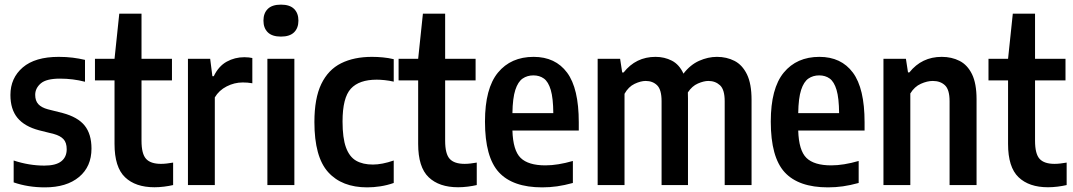

<svg xmlns="http://www.w3.org/2000/svg" viewBox="-20 -799 4634 829"><path d="M173.5 10Q101 10 39 -11.5V-106Q105.5 -84 171.5 -84Q221 -84 244.5 -102.5Q268 -121 268 -154.5Q268 -183.5 254 -198.2Q240 -213 212.5 -220.5L148.5 -236.5Q86 -253 55.5 -290Q25 -327 25 -389Q25 -462 78.2 -507.8Q131.5 -553.5 233.5 -553.5Q266 -553.5 293.8 -550Q321.5 -546.5 347 -540.5V-446Q295 -459.5 239 -459.5Q180 -459.5 156 -438.8Q132 -418 132 -389.5Q132 -364 145.5 -349.2Q159 -334.5 187 -327L250.5 -311Q316 -293.5 345.5 -256.8Q375 -220 375 -157.5Q375 -79.5 321.2 -34.8Q267.5 10 173.5 10Z M647 9.5Q565 9.5 519.8 -33.8Q474.5 -77 474.5 -177.5V-452H390V-545H474.5L495 -740H591V-545H722.5V-452H591V-191.5Q591 -134.5 610.8 -113Q630.5 -91.5 675 -91.5Q687 -91.5 700 -93Q713 -94.5 727.5 -97V0Q710.5 4 688.8 6.8Q667 9.5 647 9.5Z M791.5 0V-545H887.5L897 -470H903Q924 -513.5 959 -532.8Q994 -552 1035 -552Q1045 -552 1054 -551Q1063 -550 1069.5 -548.5V-439.5Q1059 -441.5 1048.8 -442.2Q1038.5 -443 1028 -443Q992 -443 958.8 -426Q925.5 -409 907.5 -378.5V0Z M1134.5 0V-545H1251V0ZM1193 -641Q1155 -641 1136.2 -659.5Q1117.5 -678 1117.5 -710Q1117.5 -742 1136.2 -760.5Q1155 -779 1193 -779Q1231 -779 1249.8 -760.5Q1268.5 -742 1268.5 -710Q1268.5 -678 1249.8 -659.5Q1231 -641 1193 -641Z M1565.5 10Q1456 10 1396.8 -55.8Q1337.5 -121.5 1337.5 -272Q1337.5 -374.5 1367.2 -436.2Q1397 -498 1452.8 -525.8Q1508.5 -553.5 1586 -553.5Q1609.5 -553.5 1633.2 -551.2Q1657 -549 1680 -543.5V-446.5Q1660.5 -451 1641 -453Q1621.5 -455 1606.5 -455Q1530.5 -455 1494.8 -416Q1459 -377 1459 -274.5Q1459 -203 1473.8 -162.5Q1488.5 -122 1517.5 -105.2Q1546.5 -88.5 1590 -88.5Q1629.5 -88.5 1680 -106V-9Q1651.5 1 1622.2 5.5Q1593 10 1565.5 10Z M1958 9.5Q1876 9.5 1830.8 -33.8Q1785.5 -77 1785.5 -177.5V-452H1701V-545H1785.5L1806 -740H1902V-545H2033.5V-452H1902V-191.5Q1902 -134.5 1921.8 -113Q1941.5 -91.5 1986 -91.5Q1998 -91.5 2011 -93Q2024 -94.5 2038.5 -97V0Q2021.5 4 1999.8 6.8Q1978 9.5 1958 9.5Z M2321 10Q2194 10 2134 -55.2Q2074 -120.5 2074 -274Q2074 -417.5 2130 -485.5Q2186 -553.5 2284 -553.5Q2378 -553.5 2428.5 -485.5Q2479 -417.5 2479 -271V-235.5H2192.5Q2195 -149.5 2228 -117.2Q2261 -85 2335 -85Q2362 -85 2391.2 -89.8Q2420.5 -94.5 2453.5 -104V-9Q2417 1 2385.5 5.5Q2354 10 2321 10ZM2283 -473.5Q2256.5 -473.5 2236.5 -459.8Q2216.5 -446 2205 -410.8Q2193.5 -375.5 2192.5 -310.5H2369Q2368.5 -375.5 2358 -410.8Q2347.5 -446 2328.5 -459.8Q2309.5 -473.5 2283 -473.5Z M2560.5 0V-545H2657.5L2666.5 -486H2672.5Q2725.5 -553.5 2810.5 -553.5Q2849 -553.5 2881 -537Q2913 -520.5 2931 -481Q2960.5 -519.5 2998.8 -536.5Q3037 -553.5 3075.5 -553.5Q3117.5 -553.5 3151.2 -536.2Q3185 -519 3205 -478.2Q3225 -437.5 3225 -368V0H3109V-362Q3109 -412 3088.8 -430.8Q3068.5 -449.5 3038.5 -449.5Q3019 -449.5 2993.5 -438.5Q2968 -427.5 2950 -400Q2950.5 -387.5 2950.5 -374V0H2836.5V-362Q2836.5 -412 2817.2 -430.8Q2798 -449.5 2768 -449.5Q2746.5 -449.5 2720 -437Q2693.5 -424.5 2676.5 -394V0Z M3555 10Q3428 10 3368 -55.2Q3308 -120.5 3308 -274Q3308 -417.5 3364 -485.5Q3420 -553.5 3518 -553.5Q3612 -553.5 3662.5 -485.5Q3713 -417.5 3713 -271V-235.5H3426.5Q3429 -149.5 3462 -117.2Q3495 -85 3569 -85Q3596 -85 3625.2 -89.8Q3654.5 -94.5 3687.5 -104V-9Q3651 1 3619.5 5.5Q3588 10 3555 10ZM3517 -473.5Q3490.5 -473.5 3470.5 -459.8Q3450.5 -446 3439 -410.8Q3427.5 -375.5 3426.5 -310.5H3603Q3602.5 -375.5 3592 -410.8Q3581.5 -446 3562.5 -459.8Q3543.5 -473.5 3517 -473.5Z M3794.5 0V-545H3891.5L3900.5 -486.5H3906.5Q3960 -553.5 4046 -553.5Q4089 -553.5 4123 -536.2Q4157 -519 4176.8 -478.8Q4196.5 -438.5 4196.5 -370.5V0H4080V-362Q4080 -412 4060 -430.8Q4040 -449.5 4007.5 -449.5Q3983.5 -449.5 3956 -437.2Q3928.5 -425 3910.5 -395.5V0Z M4505 9.5Q4423 9.5 4377.8 -33.8Q4332.5 -77 4332.5 -177.5V-452H4248V-545H4332.5L4353 -740H4449V-545H4580.5V-452H4449V-191.5Q4449 -134.5 4468.8 -113Q4488.5 -91.5 4533 -91.5Q4545 -91.5 4558 -93Q4571 -94.5 4585.5 -97V0Q4568.5 4 4546.8 6.8Q4525 9.5 4505 9.5Z"/></svg>

Font: Encode Sans Condensed SemiBold
Style: Regular
Weight: 600
Width: 3
Designer: Multiple Designers
Foundry: Impallari Type
Version: Version 3.000; ttfautohint (v1.8.3) -l 8 -r 50 -G 200 -x 14 